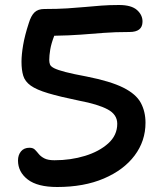

<svg xmlns="http://www.w3.org/2000/svg" viewBox="-20 -736 657 768"><path d="M209 12Q130 12 91 -18Q52 -48 52 -94Q52 -116 64 -130.5Q76 -145 98 -145Q112 -145 119.5 -137.5Q127 -130 135 -120Q143 -110 157.5 -102.5Q172 -95 198 -95Q263 -95 320 -112.5Q377 -130 413 -162.5Q449 -195 449 -241Q449 -278 410.5 -298.5Q372 -319 298 -333Q220 -349 173 -363Q126 -377 103 -393.5Q80 -410 73 -433Q66 -456 66 -489Q66 -517 72.5 -555.5Q79 -594 95 -643Q104 -673 118 -686.5Q132 -700 157 -700Q210 -700 249 -702.5Q288 -705 320 -708Q352 -711 384.5 -713.5Q417 -716 456 -716Q506 -716 528.5 -695.5Q551 -675 550 -648Q549 -608 498 -608Q440 -608 395 -604.5Q350 -601 304 -597.5Q258 -594 197 -593Q185 -562 181 -538Q177 -514 177 -496Q177 -486 180 -478Q183 -470 197 -463Q211 -456 241.5 -448Q272 -440 326 -430Q422 -411 473 -385.5Q524 -360 543 -325Q562 -290 562 -245Q562 -172 518.5 -114Q475 -56 395.5 -22Q316 12 209 12Z"/></svg>

Font: Shantell Sans Normal
Style: Regular
Weight: 500
Designer: Stephen Nixon, Anya Danilova, Shantell Martin
Foundry: Arrow Type
Version: Version 1.009;[a7da0bfa3]